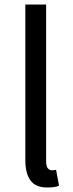

<svg xmlns="http://www.w3.org/2000/svg" viewBox="-20 -816 324 849"><path d="M188 13Q137 13 114.5 -18.5Q92 -50 92 -108V-796H184V-102Q184 -81 191.5 -72Q199 -63 209 -63Q217 -63 228 -65L241 5Q226 13 188 13Z"/></svg>

Font: Gothic Nguyen
Style: Regular
Weight: 400
Designer: MORI Takayuki
Version: Version 1.220;July 21, 2023;FontCreator 14.0.0.2814 64-bit